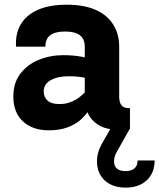

<svg xmlns="http://www.w3.org/2000/svg" viewBox="-20 -562 693 836"><path d="M270.5 -541.5Q195.3 -541.5 145 -519.3Q94.7 -497.1 70.6 -456.3Q46.4 -415.5 49.8 -358.9H177.7Q177.7 -393.6 199.5 -409.2Q221.2 -424.8 263.7 -424.8Q306.2 -424.8 327.6 -408.7Q349.1 -392.6 349.1 -358.9V-142.1Q349.1 -81.5 375.5 -47.6Q401.9 -13.7 446.5 -2.4Q491.2 8.8 545.9 0.5V-90.8Q519 -90.8 509 -103.5Q499 -116.2 499 -141.1V-358.9Q499 -413.1 473.6 -454.3Q448.2 -495.6 397.5 -518.6Q346.7 -541.5 270.5 -541.5ZM400.4 -154.8 353.5 -164.6Q346.7 -156.7 335.9 -147Q325.2 -137.2 310.8 -128.7Q296.4 -120.1 278.3 -114.5Q260.3 -108.9 238.8 -108.9Q204.1 -108.9 187.3 -123.8Q170.4 -138.7 170.4 -164.1Q170.4 -195.8 200.7 -212.9Q231 -230 279.3 -230Q300.3 -230 320.1 -228Q339.8 -226.1 358.4 -221.2L406.2 -298.3Q372.1 -308.1 335.7 -314.9Q299.3 -321.8 255.9 -321.8Q198.7 -321.8 148.9 -301.5Q99.1 -281.2 68.6 -241.2Q38.1 -201.2 38.1 -141.6Q38.1 -72.3 79.8 -33.4Q121.6 5.4 192.4 5.4Q238.8 5.4 273.2 -7.1Q307.6 -19.5 332.3 -41.7Q356.9 -64 373.5 -93Q390.1 -122.1 400.4 -154.8ZM526.9 254.9Q585 254.9 619.1 222.9Q653.3 190.9 653.3 136.7H579.1Q579.1 159.2 565.7 171.1Q552.2 183.1 526.4 183.1Q502.4 183.1 489.5 172.4Q476.6 161.6 476.6 140.6Q476.6 119.1 488.3 99.6L544.4 0V-0.5H460V0L423.8 63.5Q402.3 101.1 402.3 140.1Q402.3 192.4 436 223.6Q469.7 254.9 526.9 254.9Z"/></svg>

Font: Estedad-FD-VF Thin
Style: Regular
Weight: 100
Designer: Amin Abedi
Version: Version 5.0